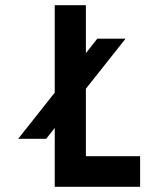

<svg xmlns="http://www.w3.org/2000/svg" viewBox="-20 -720 600 740"><path d="M520 0H191V-227L158 -185H50L191 -363V-700H311V-515L355 -571H464L311 -378V-118H520Z"/></svg>

Font: Kulim Park
Style: Bold
Weight: 700
Designer: Noponies / Dale Sattler
Foundry: Noponies
Version: Version 1.000; ttfautohint (v1.8.3)